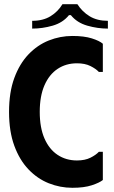

<svg xmlns="http://www.w3.org/2000/svg" viewBox="-20 -882 540 913"><path d="M23 -350Q23 -443 48 -511Q73 -579 115.5 -623.5Q158 -668 212 -689.5Q266 -711 324 -711Q380 -711 416.5 -699.5Q453 -688 469 -674V-540H450Q436 -555 410 -568Q384 -581 346 -581Q294 -581 254 -554.5Q214 -528 191.5 -476.5Q169 -425 169 -350Q169 -275 191.5 -223.5Q214 -172 254 -145.5Q294 -119 346 -119Q384 -119 410 -132Q436 -145 450 -160H469V-26Q453 -13 416.5 -1Q380 11 324 11Q266 11 212 -10.5Q158 -32 115.5 -76.5Q73 -121 48 -189Q23 -257 23 -350ZM277 -862H348Q371 -826 406.5 -804.5Q442 -783 493 -783V-746Q444 -746 395 -760Q346 -774 317 -810H308Q279 -774 230.5 -760Q182 -746 133 -746V-783Q185 -783 220.5 -805Q256 -827 277 -862Z"/></svg>

Font: Phudu SemiBold
Style: Regular
Weight: 600
Version: Version 1.005;gftools[0.9.23]